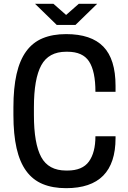

<svg xmlns="http://www.w3.org/2000/svg" viewBox="-20 -970 670 1002"><path d="M157 -370Q157 -221 195 -150.5Q233 -80 325 -80H332Q410 -80 444 -127Q478 -174 478 -259H583V-249Q583 12 325 12Q255 12 203 -9.5Q151 -31 117 -77.5Q83 -124 66.5 -196.5Q50 -269 50 -370V-410Q50 -511 66.5 -583.5Q83 -656 117 -702.5Q151 -749 203 -770.5Q255 -792 325 -792Q456 -792 519.5 -726.5Q583 -661 583 -522V-491H478Q478 -598 445 -649Q412 -700 332 -700H325Q234 -700 195.5 -629.5Q157 -559 157 -410ZM259 -950 325 -892 391 -950H487L374 -840H276L163 -950Z"/></svg>

Font: Cooper Hewitt
Style: Regular
Weight: 707
Designer: Village Type and Design LLC
Foundry: Cooper Hewitt Smithsonian Design Museum
Version: 1.000